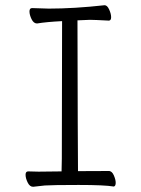

<svg xmlns="http://www.w3.org/2000/svg" viewBox="-20 -715 540 736"><path d="M107 1Q94 1 86 -15.5Q78 -32 78 -45Q78 -58 88 -58L128 -57L216 -58L217 -107L218 -634Q158 -631 122 -625Q109 -625 101 -641.5Q93 -658 93 -671Q93 -684 103 -684L167 -682Q264 -682 381 -695Q391 -695 398.5 -678.5Q406 -662 406 -649Q406 -636 397 -636Q340 -639 325 -639Q325 -639 277 -637V-632Q278 -152 279 -59H284Q384 -59 396.5 -59.5Q409 -60 416.5 -42.5Q424 -25 423.5 -13Q423 -1 416 0Q381 -6 281 -6Q181 -6 152 -4ZM397 -636Z"/></svg>

Font: LXGW WenKai Mono TC Light
Style: Regular
Weight: 300
Designer: LXGW / Fontworks Inc.
Foundry: LXGW / Fontworks Inc.
Version: Version 1.330